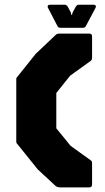

<svg xmlns="http://www.w3.org/2000/svg" viewBox="-20 -812 453 832"><path d="M240.5 0Q228.5 0 220.5 -6.5L143.5 -78L59 -183Q53.5 -189.5 52 -191.5Q50.5 -193.5 50.5 -201V-466Q50.5 -473.5 52 -475.5Q53.5 -477.5 59 -484L135 -579L220.5 -660Q225.5 -664.5 229 -665.5Q232.5 -666.5 240.5 -666.5H366.5Q379 -666.5 379 -654V-564Q379 -560 378.2 -555.8Q377.5 -551.5 373.5 -548.5L284 -484L224 -409V-256L286 -180L373.5 -117Q377.5 -114.5 378.2 -111Q379 -107.5 379 -103V-12.5Q379 0 366.5 0ZM243 -691.5Q232 -691.5 229 -699L188 -778Q185 -783.5 187.5 -787.5Q190 -791.5 196.5 -791.5H261.5Q268 -791.5 274 -782.5L287 -757.5L289 -747.5H292L294.5 -757.5L308 -782.5Q313.5 -791.5 320.5 -791.5H385.5Q392 -791.5 394.5 -787.5Q397 -783.5 394 -778L352 -699Q349 -691.5 338 -691.5Z"/></svg>

Font: Jaro 24pt
Style: Regular
Weight: 400
Designer: Agyei Archer, Celine Hurka, Mirko Velimirović
Version: Version 1.000